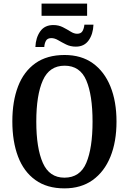

<svg xmlns="http://www.w3.org/2000/svg" viewBox="-20 -1028 710 1058"><path d="M209 -941V-1008H460V-941ZM175 -769Q177 -820 201.5 -855Q226 -890 274 -890Q303 -890 326.5 -878Q350 -866 369 -854Q388 -842 405 -842Q426 -842 434.5 -856.5Q443 -871 445 -892H495Q493 -840 468.5 -805.5Q444 -771 398 -771Q368 -771 344 -783Q320 -795 300.5 -806.5Q281 -818 263 -818Q241 -818 233 -803Q225 -788 224 -769ZM335 10Q239 10 175 -36Q111 -82 79.5 -165Q48 -248 48 -359Q48 -470 79.5 -552Q111 -634 175 -679.5Q239 -725 336 -725Q428 -725 491.5 -679.5Q555 -634 588.5 -551.5Q622 -469 622 -358Q622 -247 588.5 -164.5Q555 -82 491 -36Q427 10 335 10ZM335 -49Q421 -49 455.5 -130.5Q490 -212 490 -358Q490 -504 455.5 -585Q421 -666 336 -666Q252 -666 216 -585Q180 -504 180 -358Q180 -212 216 -130.5Q252 -49 335 -49Z"/></svg>

Font: Noto Serif Condensed SemiBold
Style: Regular
Weight: 600
Width: 3
Designer: Monotype Design Team
Foundry: Monotype Imaging Inc.
Version: Version 2.013